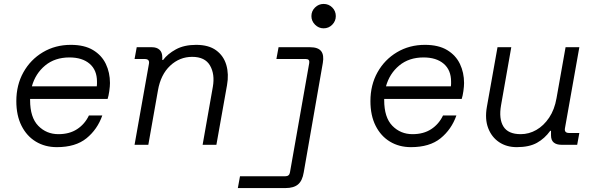

<svg xmlns="http://www.w3.org/2000/svg" viewBox="-20 -736 3040 976"><path d="M269 12Q209 12 162.5 -16Q116 -44 89.5 -96.5Q63 -149 63 -222Q63 -304 99 -368.5Q135 -433 198 -470.5Q261 -508 340 -508Q409 -508 453 -481.5Q497 -455 518 -411Q539 -367 539 -314Q539 -297 535.5 -272.5Q532 -248 527 -233H133Q133 -230 133 -227Q133 -139 174.5 -96.5Q216 -54 277 -54Q333 -54 372 -79.5Q411 -105 432 -149H500Q475 -78 419.5 -33Q364 12 269 12ZM333 -444Q259 -444 209.5 -403Q160 -362 142 -297H472Q473 -303 473 -309Q473 -315 473 -321Q473 -380 435.5 -412Q398 -444 333 -444Z M664 0 737 -411Q742 -436 716 -436H664L675 -496H752Q777 -496 791 -483Q805 -470 805 -445V-431H809Q832 -462 874 -485Q916 -508 977 -508Q1041 -508 1079 -480Q1117 -452 1130.5 -405.5Q1144 -359 1134 -303L1080 0H1010L1062 -295Q1073 -359 1047.5 -403Q1022 -447 957 -447Q893 -447 845 -402Q797 -357 783 -277L734 0Z M1625 -592Q1600 -592 1581.5 -610.5Q1563 -629 1563 -654Q1563 -680 1581.5 -698Q1600 -716 1625 -716Q1651 -716 1669 -698Q1687 -680 1687 -654Q1687 -629 1669 -610.5Q1651 -592 1625 -592ZM1189 220 1200 160H1430Q1451 160 1454 140L1552 -416Q1555 -436 1535 -436H1385L1396 -496H1556Q1597 -496 1612.5 -476Q1628 -456 1621 -416L1524 140Q1517 183 1495 201.5Q1473 220 1431 220Z M2069 12Q2009 12 1962.5 -16Q1916 -44 1889.5 -96.5Q1863 -149 1863 -222Q1863 -304 1899 -368.5Q1935 -433 1998 -470.5Q2061 -508 2140 -508Q2209 -508 2253 -481.5Q2297 -455 2318 -411Q2339 -367 2339 -314Q2339 -297 2335.5 -272.5Q2332 -248 2327 -233H1933Q1933 -230 1933 -227Q1933 -139 1974.5 -96.5Q2016 -54 2077 -54Q2133 -54 2172 -79.5Q2211 -105 2232 -149H2300Q2275 -78 2219.5 -33Q2164 12 2069 12ZM2133 -444Q2059 -444 2009.5 -403Q1960 -362 1942 -297H2272Q2273 -303 2273 -309Q2273 -315 2273 -321Q2273 -380 2235.5 -412Q2198 -444 2133 -444Z M2607 12Q2555 12 2517 -13.5Q2479 -39 2461.5 -85Q2444 -131 2455 -193L2509 -496H2579L2527 -201Q2515 -132 2539 -93Q2563 -54 2627 -54Q2669 -54 2706.5 -75.5Q2744 -97 2771.5 -138Q2799 -179 2809 -237L2855 -496H2925L2852 -85Q2847 -60 2873 -60H2925L2914 0H2834Q2809 0 2795 -11.5Q2781 -23 2781 -48V-71H2777Q2749 -32 2709.5 -10Q2670 12 2607 12Z"/></svg>

Font: DM Mono Light
Style: Italic
Weight: 300
Italic angle: -10°
Designer: Colophon Foundry
Foundry: Colophon Foundry
Version: Version 1.000; ttfautohint (v1.8.2.53-6de2)